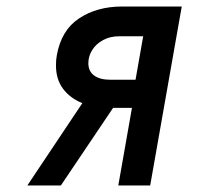

<svg xmlns="http://www.w3.org/2000/svg" viewBox="-20 -570 640 590"><path d="M385.5 -238.5H327.5L167 0H64L233 -253Q195 -268.5 173.5 -297.5Q152 -326.5 152 -369Q152 -386.5 154.5 -399.5Q168 -477 223 -513.5Q278 -550 355.5 -550H538.5L441.5 0H343.5ZM396.5 -325 420 -458.5H346Q318.5 -458.5 297 -447Q275.5 -435.5 263.5 -416.5Q251.5 -397.5 251.5 -376Q251.5 -351 269.2 -338Q287 -325 318.5 -325Z"/></svg>

Font: JuliaMono
Style: Bold Italic
Weight: 700
Italic angle: -9°
Monospace: yes
Designer: cormullion
Foundry: corm
Version: Version 0.057; ttfautohint (v1.8.4)